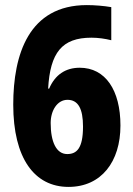

<svg xmlns="http://www.w3.org/2000/svg" viewBox="-20 -722 522 754"><path d="M32 -311C32 -101 115 12 249 12C378 12 453 -87 453 -229C453 -368 394 -456 293 -456C237 -456 196 -428 173 -374H169C177 -515 223 -574 339 -574C366 -574 393 -570 417 -564V-694C388 -699 351 -702 321 -702C93 -702 32 -508 32 -311ZM244 -117C201 -117 179 -165 179 -239C179 -288 205 -330 245 -330C287 -330 306 -295 306 -225C306 -139 281 -117 244 -117Z"/></svg>

Font: Noto Sans Kannada ExtraCondensed ExtraBold
Style: Regular
Weight: 800
Width: 2
Designer: Jelle Bosma - Monotype Design Team
Foundry: Monotype Imaging Inc.
Version: Version 2.005